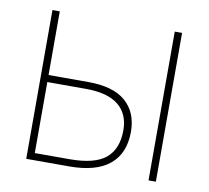

<svg xmlns="http://www.w3.org/2000/svg" viewBox="-64 -599 729 671"><g transform="rotate(10 300.0 -264.0)"><path d="M70 -528H96V-302H237Q326 -302 370 -263.5Q414 -225 414 -156Q414 -80 366 -40Q318 0 223 0H70ZM504 -528H530V0H504ZM219 -25Q309 -25 348 -58Q387 -91 387 -157Q387 -215 348.5 -246Q310 -277 233 -277H96V-25Z"/></g></svg>

Font: Noto Sans Mono UI Thin
Style: Regular
Weight: 250
Monospace: yes
Designer: Monotype Design team
Foundry: Monotype Imaging Inc.
Version: Version 1.000